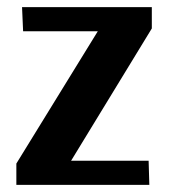

<svg xmlns="http://www.w3.org/2000/svg" viewBox="-20 -520 474 540"><path d="M26 0V-60L255 -432H45L42 -500H407V-440L180 -68H398L400 0Z"/></svg>

Font: Arsenal
Style: Bold
Weight: 700
Designer: Andrij Shevchenko
Foundry: Stairsfor
Version: Version 2.001;PS 002.001;hotconv 1.0.88;makeotf.lib2.5.64775